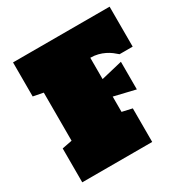

<svg xmlns="http://www.w3.org/2000/svg" viewBox="-170 -895 1011 1040"><g transform="rotate(-30 335.5 -375.0)"><path d="M424.8 -429.2 557.6 -460.9V-288.1L424.8 -319.8V-224.1L487.3 -210V0H49.8V-211.9L112.3 -224.1V-524.9L49.8 -537.1V-750H653.8V-500H571.8Q560.1 -510.7 545.2 -522Q530.3 -533.2 512 -542.2Q493.7 -551.3 471.9 -556.9Q450.2 -562.5 424.8 -562.5Z"/></g></svg>

Font: Holtwood One SC
Style: Regular
Weight: 400
Version: Version 1.000